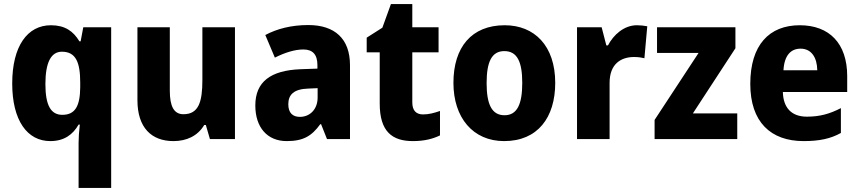

<svg xmlns="http://www.w3.org/2000/svg" viewBox="-20 -683 4219 943"><path d="M366 18V240H526V-549H389L376 -480H370C340 -530 299 -559 230 -559C115 -559 40 -457 40 -273C40 -91 114 10 227 10C295 10 338 -22 366 -71H372C368 -36 366 -6 366 18ZM286 -119C229 -119 203 -167 203 -270C203 -375 230 -429 284 -429C352 -429 374 -378 374 -277V-254C373 -163 350 -119 286 -119Z M1134 -549H974V-290C974 -183 956 -122 881 -122C834 -122 814 -161 814 -238V-549H655V-191C655 -56 724 10 832 10C896 10 951 -15 983 -69H991L1011 0H1134Z M1494 -560C1412 -560 1341 -542 1283 -511L1330 -400C1380 -425 1428 -440 1470 -440C1515 -440 1539 -416 1539 -363V-346L1455 -343C1310 -337 1234 -282 1234 -165C1234 -57 1293 10 1388 10C1470 10 1511 -15 1553 -73H1557L1586 0H1699V-363C1699 -493 1624 -560 1494 -560ZM1495 -248 1540 -250V-204C1540 -146 1502 -109 1453 -109C1418 -109 1396 -128 1396 -171C1396 -218 1423 -246 1495 -248Z M2058 -121C2024 -121 2005 -140 2005 -180V-426H2134V-549H2005V-663H1900L1858 -547L1781 -498V-426H1845V-174C1845 -37 1906 10 2008 10C2064 10 2106 -1 2141 -18V-138C2112 -128 2086 -121 2058 -121Z M2707 -276C2707 -458 2605 -559 2459 -559C2296 -559 2207 -451 2207 -276C2207 -105 2303 10 2456 10C2621 10 2707 -106 2707 -276ZM2370 -275C2370 -381 2396 -432 2457 -432C2520 -432 2545 -380 2545 -276C2545 -171 2520 -117 2458 -117C2395 -117 2370 -171 2370 -275Z M3108 -559C3045 -559 2993 -512 2966 -460H2958L2935 -549H2814V0H2974V-276C2974 -370 3031 -403 3094 -403C3116 -403 3133 -400 3145 -397L3159 -554C3144 -557 3124 -559 3108 -559Z M3601 0V-126H3383L3592 -446V-549H3207V-423H3411L3195 -94V0Z M3908 -559C3758 -559 3665 -462 3665 -271C3665 -84 3765 10 3927 10C4005 10 4060 -2 4110 -30V-152C4054 -123 4005 -110 3943 -110C3867 -110 3827 -154 3825 -231H4141V-309C4141 -470 4053 -559 3908 -559ZM3912 -444C3965 -444 3993 -401 3994 -338H3828C3832 -412 3865 -444 3912 -444Z"/></svg>

Font: Noto Sans Thai SemCond ExtBd
Style: Regular
Weight: 800
Width: 4
Designer: Monotype Design Team
Foundry: Monotype Imaging Inc.
Version: Version 2.002